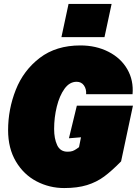

<svg xmlns="http://www.w3.org/2000/svg" viewBox="-20 -940 693 972"><path d="M21 -281Q21 -387 60 -485.5Q99 -584 181.5 -647Q264 -710 387 -710Q466 -710 529 -678Q592 -646 624.5 -589.5Q657 -533 651 -463H416Q418 -489 405 -507.5Q392 -526 368 -526Q332 -526 306.5 -490.5Q281 -455 267.5 -400Q254 -345 254 -287Q254 -238 269.5 -205Q285 -172 322 -172Q338 -172 347.5 -175.5Q357 -179 366.5 -185.5Q376 -192 380 -195L390 -245L329 -240L369 -405H653L593 -123Q546 -75 507.5 -46.5Q469 -18 420.5 -3Q372 12 305 12Q230 12 165 -22Q100 -56 60.5 -122.5Q21 -189 21 -281ZM327 -920H545L509 -752H291Z"/></svg>

Font: Azeret Mono Black
Style: Italic
Weight: 900
Italic angle: -12°
Designer: Martin Vácha
Foundry: Displaay
Version: Version 1.000; Glyphs 3.0.3, build 3074